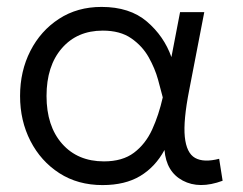

<svg xmlns="http://www.w3.org/2000/svg" viewBox="-20 -520 702 555"><path d="M276.5 15Q205 15 151.5 -19.5Q98 -54 68 -112.5Q38 -171 38 -242.5Q38 -314.5 67.8 -372.8Q97.5 -431 150.5 -465.5Q203.5 -500 273.5 -500Q355 -500 404.5 -457.8Q454 -415.5 475.5 -355L500.5 -485H570.5L527 -260Q509.5 -171.5 514.2 -124.5Q519 -77.5 544 -63.5Q569 -49.5 613.5 -61L623.5 2.5Q556 27.5 508.2 2Q460.5 -23.5 455.5 -86.5Q429 -37.5 385.2 -11.2Q341.5 15 276.5 15ZM280.5 -53.5Q334 -53.5 367.2 -78.5Q400.5 -103.5 419.8 -145.5Q439 -187.5 450.5 -238.5Q445.5 -258 436.8 -290Q428 -322 409.8 -354.5Q391.5 -387 359.5 -409.2Q327.5 -431.5 277 -431.5Q203 -431.5 158.8 -380.5Q114.5 -329.5 114.5 -242.5Q114.5 -155.5 159.5 -104.5Q204.5 -53.5 280.5 -53.5Z"/></svg>

Font: Geologica ExtraLight
Style: Regular
Weight: 200
Designer: Sindre Bremnes, Frode Helland
Foundry: Monokrom Skriftforlag AS
Version: Version 1.010; ttfautohint (v1.8.4.7-5d5b);gftools[0.9.28]